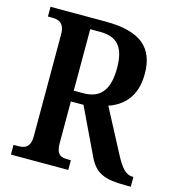

<svg xmlns="http://www.w3.org/2000/svg" viewBox="-107 -805 819 896"><g transform="rotate(15 303.0 -357.0)"><path d="M27 0H304V-47H290C256 -47 233 -54 233 -111V-312H294L400 -90C435 -15 483 0 582 0H606V-47H602C569 -47 546 -74 517 -129L407 -338C474 -361 533 -413 533 -525C533 -650 464 -714 293 -714H27V-667H48C77 -667 108 -659 108 -602V-111C108 -54 79 -47 48 -47H27ZM279 -364H233V-661H281C365 -661 401 -617 401 -518C401 -418 366 -364 279 -364Z"/></g></svg>

Font: Noto Serif Sinhala Condensed SemiBold
Style: Regular
Weight: 600
Width: 3
Designer: Jelle Bosma - Monotype Design Team
Foundry: Monotype Imaging Inc.
Version: Version 2.007